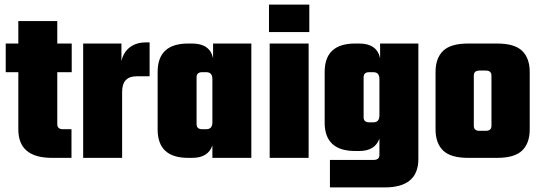

<svg xmlns="http://www.w3.org/2000/svg" viewBox="-20 -689 2367 838"><path d="M293 -374H230V-147Q230 -125 255 -125H292V0H207Q60 0 60 -124V-374H5V-499H60V-597H230V-499H293Z M618 -504H633V-356H576Q513 -356 513 -288V0H343V-499H510V-422Q518 -460 546 -482Q574 -504 618 -504Z M910 -499H1077V0H907V-54Q888 0 819 0H801Q668 0 668 -124V-375Q668 -499 801 -499H819Q896 -499 910 -435ZM863 -125H880Q907 -125 907 -155V-344Q907 -374 880 -374H863Q838 -374 838 -352V-147Q838 -125 863 -125Z M1154 -549V-669H1330V-549ZM1327 0H1157V-499H1327Z M1639 -499H1806V5Q1806 129 1659 129H1420V9H1611Q1636 9 1636 -13V-84Q1617 -30 1548 -30H1530Q1397 -30 1397 -154V-375Q1397 -499 1530 -499H1548Q1625 -499 1639 -435ZM1592 -155H1609Q1636 -155 1636 -185V-344Q1636 -374 1609 -374H1592Q1567 -374 1567 -352V-177Q1567 -155 1592 -155Z M2023 -499H2150Q2226 -499 2259 -467Q2292 -435 2292 -375V-124Q2292 -64 2259 -32Q2226 0 2150 0H2023Q1947 0 1914 -32Q1881 -64 1881 -124V-375Q1881 -435 1914 -467Q1947 -499 2023 -499ZM2125 -140V-359Q2125 -381 2100 -381H2073Q2048 -381 2048 -359V-140Q2048 -118 2073 -118H2100Q2125 -118 2125 -140Z"/></svg>

Font: Teko
Style: Bold
Weight: 700
Designer: Manushi Parikh, Jonny Pinhorn
Foundry: Indian Type Foundry
Version: Version 1.106;PS 1.0;hotconv 1.0.78;makeotf.lib2.5.61930; tt